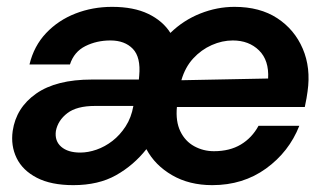

<svg xmlns="http://www.w3.org/2000/svg" viewBox="-20 -528 940 560"><path d="M194 12Q129 12 87.5 -9.5Q46 -31 28.5 -67Q11 -103 17 -146Q27 -214 85.5 -255Q144 -296 248 -296H385L386 -307Q391 -361 367.5 -385.5Q344 -410 302 -410Q262 -410 229 -393.5Q196 -377 184 -340H66Q79 -394 114.5 -431.5Q150 -469 200 -488.5Q250 -508 307 -508Q370 -508 412.5 -487.5Q455 -467 477 -432Q515 -469 564 -488.5Q613 -508 664 -508Q738 -508 788.5 -475Q839 -442 863 -386Q887 -330 877 -261Q876 -253 874 -241.5Q872 -230 869 -216H496Q492 -174 506 -145Q520 -116 546.5 -101.5Q573 -87 604 -87Q650 -87 682.5 -106.5Q715 -126 734 -161H853Q823 -85 756 -36.5Q689 12 599 12Q532 12 482 -17Q432 -46 407 -93Q370 -46 318.5 -17Q267 12 194 12ZM214 -83Q237 -83 261.5 -91.5Q286 -100 308 -117Q330 -134 346.5 -159.5Q363 -185 369 -219H257Q204 -219 176.5 -198Q149 -177 143 -146Q139 -117 158.5 -100Q178 -83 214 -83ZM509 -294 762 -299Q765 -352 735.5 -381Q706 -410 659 -410Q628 -410 597.5 -396.5Q567 -383 543.5 -357.5Q520 -332 509 -294Z"/></svg>

Font: Host Grotesk Light SemiBold
Style: Italic
Weight: 600
Italic angle: -8°
Version: Version 1.003